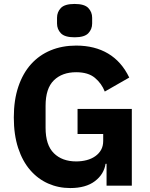

<svg xmlns="http://www.w3.org/2000/svg" viewBox="-20 -941 759 973"><path d="M50 0ZM520 -111H515Q507 -58 461 -23Q415 12 336 12Q276 12 224 -11Q172 -34 133 -79Q94 -124 72 -191Q50 -258 50 -346Q50 -434 73 -502Q96 -570 137.5 -616Q179 -662 237 -686Q295 -710 366 -710Q460 -710 528 -669.5Q596 -629 635 -548L511 -477Q495 -518 461 -546.5Q427 -575 366 -575Q295 -575 253 -534Q211 -493 211 -405V-293Q211 -206 253 -164.5Q295 -123 366 -123Q394 -123 419 -129.5Q444 -136 463 -149.5Q482 -163 492.5 -182Q503 -201 503 -227V-262H373V-389H648V0H520ZM358 -752Q308 -752 288.5 -772.5Q269 -793 269 -822V-851Q269 -880 288.5 -900.5Q308 -921 358 -921Q408 -921 427.5 -900.5Q447 -880 447 -851V-822Q447 -793 427.5 -772.5Q408 -752 358 -752Z"/></svg>

Font: Aneliza ExtraBold
Style: Regular
Weight: 800
Designer: Mike Abbink, Paul van der Laan, Pieter van Rosmalen
Foundry: Bold Monday
Version: Version 3.001;September 8, 2019;FontCreator 11.5.0.2425 64-b